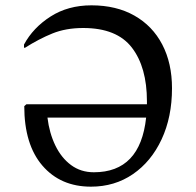

<svg xmlns="http://www.w3.org/2000/svg" viewBox="-20 -690 735 720"><path d="M321 10Q207 10 139 -69Q71 -148 71 -292L79 -299H531Q531 -304 531 -310Q531 -438 474.5 -511.5Q418 -585 292 -585Q227 -585 176.5 -564.5Q126 -544 74 -511H70V-523Q104 -586 169.5 -628Q235 -670 323 -670Q416 -670 484 -631.5Q552 -593 588.5 -523Q625 -453 625 -359Q625 -251 586 -167.5Q547 -84 478.5 -37Q410 10 321 10ZM332 -44Q506 -44 528 -249H158Q165 -191 187.5 -144.5Q210 -98 246.5 -71Q283 -44 332 -44Z"/></svg>

Font: Spectral SC
Style: Regular
Weight: 400
Designer: Jean-Baptiste Levee
Foundry: Production Type
Version: Version 2.001